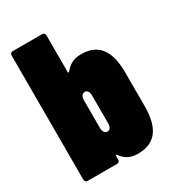

<svg xmlns="http://www.w3.org/2000/svg" viewBox="-174 -795 806 897"><g transform="rotate(-30 229.5 -346.0)"><path d="M305 -528C284 -528 250 -524 224 -493C219 -487 214 -483 212 -483C211 -483 210 -484 210 -485V-685C210 -694 204 -700 195 -700H37C28 -700 22 -694 22 -685V-15C22 -6 28 0 37 0H195C204 0 210 -6 210 -15V-35C210 -40 214 -41 217 -36C244 4 282 8 305 8C405 8 442 -60 442 -170V-350C442 -466 401 -528 305 -528ZM254 -335V-185C254 -166 246 -153 233 -153C219 -153 210 -166 210 -185V-335C210 -354 219 -367 233 -367C246 -367 254 -354 254 -335Z"/></g></svg>

Font: Barlow Condensed Black
Style: Regular
Weight: 900
Width: 3
Designer: Jeremy Tribby
Foundry: Tribby Type
Version: Version 1.422;hotconv 1.0.109;makeotfexe 2.5.65596